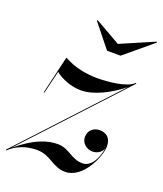

<svg xmlns="http://www.w3.org/2000/svg" viewBox="-179 -759 726 854"><g transform="rotate(20 183.5 -332.0)"><path d="M256 -605 136 -673.5 133 -670.5 221.5 -560H285.5L418 -670.5L415 -673.5ZM20 -290H23.5L49.5 -397.5C75.5 -374.5 127 -354.5 171 -354.5C230.5 -354.5 305 -392 363.5 -439.5L-51 7.5L-50 8L-48 10C-16 -22 31.5 -39 79.5 -39C145.5 -39 169 10 230 10C312.5 10 366.5 -110 366.5 -160C366.5 -201 342.5 -217 312 -217C287 -217 260 -201 260 -166C260 -135.5 288 -116.5 312.5 -116.5C333 -116.5 353.5 -126.5 362 -147.5C357.5 -112 334.5 -52 289.5 -52C235.5 -52 212.5 -95 159 -95C110 -95 53 -78 -30 -9.5L394 -467L391 -469.5C359 -437.5 269.5 -430.5 221.5 -430.5C175.5 -430.5 115.5 -439 62 -469.5Z"/></g></svg>

Font: Bodoni* 48pt
Style: Italic
Weight: 400
Italic angle: -13°
Version: Version 2.3